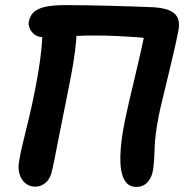

<svg xmlns="http://www.w3.org/2000/svg" viewBox="-20 -725 726 757"><path d="M517 12Q484 12 468.5 -19.5Q453 -51 454.5 -110.5Q456 -170 473 -252Q479 -282 489 -325Q499 -368 511 -417.5Q523 -467 534 -516.5Q545 -566 554 -608L574 -571Q553 -576 518.5 -578.5Q484 -581 441 -583Q398 -585 352 -585Q314 -585 274.5 -583Q235 -581 203.5 -579.5Q172 -578 155 -578Q130 -578 116 -589Q102 -600 96.5 -615Q91 -630 94 -642Q100 -669 120 -682.5Q140 -696 171 -700.5Q202 -705 238 -705Q280 -705 326.5 -704Q373 -703 418.5 -702Q464 -701 503.5 -699.5Q543 -698 571 -697Q641 -695 667 -672.5Q693 -650 683 -603Q675 -561 664 -514.5Q653 -468 642 -422Q631 -376 621.5 -337Q612 -298 606 -269Q591 -194 589.5 -137.5Q588 -81 583 -53Q580 -36 572 -21Q564 -6 550.5 3Q537 12 517 12ZM119 11Q96 11 79.5 -3Q63 -17 56.5 -40.5Q50 -64 56 -93Q61 -124 71.5 -166.5Q82 -209 94 -259Q106 -309 116 -360Q124 -399 131.5 -444Q139 -489 143.5 -534Q148 -579 147 -615L283 -645Q284 -606 280 -562Q276 -518 268.5 -473.5Q261 -429 252 -385Q246 -355 238.5 -316.5Q231 -278 222.5 -237Q214 -196 207 -159Q200 -122 194.5 -95Q189 -68 186 -56Q180 -23 161.5 -6Q143 11 119 11Z"/></svg>

Font: Shantell Sans SemiBold
Style: Italic
Weight: 600
Italic angle: -11°
Designer: Stephen Nixon, Anya Danilova, Shantell Martin
Foundry: Arrow Type
Version: Version 1.011;[c5ecc13dd]